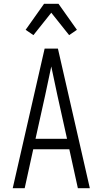

<svg xmlns="http://www.w3.org/2000/svg" viewBox="-20 -991 540 1011"><path d="M47 0 215 -735H285L453 0H390L345 -205H155L110 0ZM333 -260 282 -490Q274 -528 266 -565.5Q258 -603 250 -641Q242 -603 234 -565.5Q226 -528 218 -490L167 -260ZM156 -806 115 -834 212 -971H288L385 -834L344 -806L250 -924Z"/></svg>

Font: Iosevka Light
Style: Regular
Weight: 300
Monospace: yes
Designer: Belleve Invis
Foundry: Belleve Invis
Version: Version 32.5.0; ttfautohint (v1.8.4)